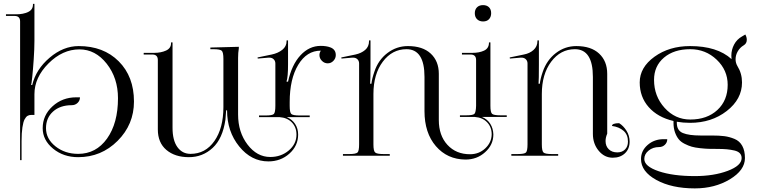

<svg xmlns="http://www.w3.org/2000/svg" viewBox="-20 -828 4030 1021"><path d="M163.1 -216.8H145.5Q134.8 -216.8 126.5 -211.9Q118.2 -207 110.8 -193.4Q103.5 -179.7 99.1 -150.4Q94.7 -121.1 94.7 -78.1V23.4H86.9V-104.5V-713.9Q86.9 -743.2 57.6 -743.2H11.7V-752H67.4Q103.5 -752 129.4 -764.2Q155.3 -776.4 155.3 -803.7V-807.6H163.1V-724.6V-610.4Q163.1 -568.4 159.2 -511.2Q155.3 -454.1 151.4 -418Q147.5 -381.8 145.5 -376Q148.4 -376 151.4 -376Q170.9 -459 243.7 -521Q316.4 -583 398.4 -583Q530.3 -583 611.3 -502Q692.4 -420.9 692.4 -288.1Q692.4 -166 605.5 -79.1Q518.6 7.8 395.5 7.8Q317.4 7.8 262.2 -37.6Q207 -83 207 -146.5Q207 -214.8 259.3 -262.7Q311.5 -310.5 385.7 -310.5H405.3Q405.3 -293 392.6 -280.8Q379.9 -268.6 361.3 -268.6Q299.8 -268.6 262.2 -234.9Q224.6 -201.2 224.6 -146.5Q224.6 -89.8 274.9 -49.8Q325.2 -9.8 395.5 -9.8Q491.2 -9.8 549.3 -91.3Q607.4 -172.9 607.4 -305.7Q607.4 -413.1 547.4 -489.3Q487.3 -565.4 402.3 -565.4Q312.5 -565.4 237.8 -490.7Q163.1 -416 163.1 -327.1Z M819.3 -139.6V-508.8Q819.3 -538.1 790 -538.1H744.1V-546.9H799.8Q835.9 -546.9 862.8 -559.1Q889.6 -571.3 889.6 -598.6V-602.5H897.5V-519.5V-148.4Q897.5 -82 923.3 -45.9Q949.2 -9.8 993.2 -9.8Q1072.3 -9.8 1120.1 -78.1Q1168 -146.5 1168 -258.8V-514.6Q1168 -549.8 1159.2 -558.1Q1150.4 -566.4 1115.2 -566.4H1098.6V-575.2L1250 -579.1V-571.3Q1246.1 -547.9 1246.1 -519.5V-218.8Q1246.1 -125 1296.4 -59.1Q1346.7 6.8 1417 6.8Q1474.6 6.8 1515.6 -27.8Q1556.6 -62.5 1556.6 -112.3Q1556.6 -151.4 1532.2 -176.8Q1507.8 -202.1 1466.8 -205.1H1357.4V-213.9H1392.6Q1427.7 -213.9 1436 -221.7Q1444.3 -229.5 1444.3 -265.6V-490.2Q1444.3 -503.9 1435.5 -512.7Q1426.8 -521.5 1412.1 -521.5Q1410.2 -521.5 1408.2 -521.5L1350.6 -516.6L1349.6 -522.5L1424.8 -538.1Q1458 -544.9 1481 -563Q1503.9 -581.1 1503.9 -609.4V-613.3H1511.7V-485.4Q1511.7 -419.9 1503.9 -395.5V-393.6H1511.7Q1531.2 -483.4 1577.6 -533.7Q1624 -584 1685.5 -584Q1715.8 -584 1736.3 -576.2Q1765.6 -565.4 1765.6 -535.2Q1765.6 -517.6 1752.9 -504.4Q1740.2 -491.2 1722.7 -491.2Q1705.1 -491.2 1691.9 -504.4Q1678.7 -517.6 1678.7 -535.2Q1678.7 -546.9 1685.5 -557.6V-558.6Q1611.3 -558.6 1565.9 -483.4Q1520.5 -408.2 1520.5 -285.2V-264.6Q1520.5 -229.5 1529.3 -221.7Q1538.1 -213.9 1573.2 -213.9H1627V-205.1H1504.9Q1533.2 -193.4 1549.3 -168.9Q1565.4 -144.5 1565.4 -112.3Q1565.4 -52.7 1519 -11.2Q1472.7 30.3 1407.2 30.3Q1316.4 30.3 1252 -49.3Q1187.5 -128.9 1187.5 -241.2H1182.6L1178.7 -191.4Q1164.1 -90.8 1110.8 -41.5Q1057.6 7.8 984.4 7.8Q910.2 7.8 864.7 -30.8Q819.3 -69.3 819.3 -139.6Z M2548.8 -800.8Q2568.4 -800.8 2580.1 -789.6Q2591.8 -778.3 2591.8 -757.8Q2591.8 -738.3 2580.6 -726.1Q2569.3 -713.9 2548.8 -713.9Q2529.3 -713.9 2517.1 -725.6Q2504.9 -737.3 2504.9 -757.8Q2504.9 -777.3 2516.6 -789.1Q2528.3 -800.8 2548.8 -800.8ZM2587.9 -519.5V-265.6Q2587.9 -230.5 2596.7 -222.7Q2605.5 -214.8 2640.6 -214.8H2674.8V-206.1H2543Q2571.3 -194.3 2586.9 -169.9Q2602.5 -145.5 2603.5 -113.3Q2603.5 -57.6 2559.6 -18.6Q2516.6 20.5 2455.1 20.5Q2358.4 19.5 2297.9 -50.8Q2237.3 -121.1 2237.3 -237.3V-418.9Q2237.3 -566.4 2141.6 -566.4Q2065.4 -566.4 2015.6 -500Q1965.8 -433.6 1965.8 -328.1V-60.5Q1965.8 -25.4 1974.6 -17.6Q1983.4 -8.8 2018.6 -8.8H2052.7V0H1803.7V-8.8H1837.9Q1873 -8.8 1881.8 -17.6Q1889.6 -26.4 1889.6 -60.5V-490.2Q1889.6 -503.9 1880.9 -512.7Q1872.1 -521.5 1857.4 -521.5Q1855.5 -521.5 1853.5 -521.5L1795.9 -516.6L1794.9 -522.5L1870.1 -538.1Q1901.4 -544.9 1921.9 -562.5Q1942.4 -580.1 1942.4 -609.4V-613.3H1950.2V-485.4Q1950.2 -400.4 1948.2 -382.8H1955.1Q1958 -409.2 1970.7 -446.3Q1991.2 -508.8 2040 -545.9Q2088.9 -583 2149.4 -583Q2227.5 -583 2270.5 -543Q2313.5 -502.9 2313.5 -435.5V-189.5Q2313.5 -107.4 2359.4 -57.6Q2405.3 -7.8 2479.5 -7.8Q2527.3 -7.8 2560.5 -39.1Q2593.8 -70.3 2594.7 -113.3Q2594.7 -152.3 2570.3 -177.7Q2545.9 -203.1 2504.9 -206.1H2425.8V-214.8H2460Q2495.1 -214.8 2502.9 -222.7Q2510.7 -230.5 2511.7 -265.6V-508.8Q2511.7 -538.1 2482.4 -538.1H2436.5V-546.9H2492.2Q2528.3 -546.9 2553.7 -558.6Q2579.1 -570.3 2580.1 -598.6V-602.5H2587.9Z M2699.2 0V-8.8H2733.4Q2768.6 -8.8 2776.9 -17.1Q2785.2 -25.4 2785.2 -60.5V-490.2Q2785.2 -503.9 2776.4 -512.7Q2767.6 -521.5 2752.9 -521.5Q2751 -521.5 2749 -521.5L2691.4 -516.6L2690.4 -522.5L2765.6 -538.1Q2796.9 -543.9 2817.4 -562.5Q2837.9 -581.1 2837.9 -609.4V-613.3H2845.7V-485.4Q2845.7 -400.4 2843.8 -382.8H2850.6Q2853.5 -409.2 2866.2 -446.3Q2887.7 -508.8 2936 -545.9Q2984.4 -583 3044.9 -583Q3123 -583 3166 -543Q3209 -502.9 3209 -435.5V-117.2Q3200.2 -96.7 3200.2 -78.1Q3200.2 -50.8 3217.3 -34.2Q3234.4 -17.6 3262.7 -17.6Q3288.1 -17.6 3303.7 -33.2Q3319.3 -48.8 3319.3 -75.2Q3319.3 -112.3 3295.4 -132.8Q3271.5 -153.3 3234.4 -158.2Q3234.4 -172.9 3272.5 -172.9Q3294.9 -159.2 3311.5 -132.8Q3328.1 -106.4 3328.1 -75.2Q3328.1 -36.1 3303.2 -12.7Q3278.3 10.7 3238.3 10.7Q3194.3 10.7 3163.6 -26.4Q3132.8 -63.5 3132.8 -116.2V-418.9Q3132.8 -566.4 3037.1 -566.4Q2960.9 -566.4 2911.1 -500Q2861.3 -433.6 2861.3 -328.1V-60.5Q2861.3 -25.4 2870.1 -17.1Q2878.9 -8.8 2914.1 -8.8H2948.2V0Z M3650.4 -566.4Q3563.5 -566.4 3510.7 -521.5Q3458 -476.6 3458 -403.3Q3458 -316.4 3514.2 -254.4Q3570.3 -192.4 3650.4 -192.4Q3740.2 -192.4 3794.9 -243.2Q3849.6 -293.9 3849.6 -377Q3849.6 -455.1 3791 -510.7Q3732.4 -566.4 3650.4 -566.4ZM3406.2 17.6Q3406.2 56.6 3482.4 82.5Q3558.6 108.4 3674.8 108.4Q3775.4 108.4 3849.6 80.6Q3923.8 52.7 3923.8 12.7Q3923.8 -2.9 3914.1 -13.2Q3904.3 -23.4 3884.8 -27.8Q3865.2 -32.2 3844.7 -34.2Q3823.2 -36.1 3793.9 -36.1Q3765.6 -36.1 3748 -36.6Q3730.5 -37.1 3703.1 -40Q3675.8 -43 3658.7 -47.9Q3641.6 -52.7 3621.1 -63Q3600.6 -73.2 3588.9 -87.9Q3577.1 -102.5 3569.3 -124.5Q3561.5 -146.5 3561.5 -174.8V-184.6Q3477.5 -204.1 3429.7 -258.3Q3381.8 -312.5 3381.8 -389.6Q3381.8 -469.7 3460.4 -526.4Q3539.1 -583 3649.4 -583Q3793.9 -583 3870.1 -513.7Q3869.1 -523.4 3869.1 -532.2Q3869.1 -563.5 3883.8 -591.3Q3898.4 -619.1 3926.8 -634.8L3943.4 -644.5Q3951.2 -630.9 3951.2 -616.2Q3951.2 -596.7 3934.6 -586.9Q3915 -575.2 3903.3 -555.2Q3891.6 -535.2 3891.6 -512.7Q3891.6 -493.2 3901.4 -476.6Q3925.8 -437.5 3925.8 -389.6Q3925.8 -300.8 3844.7 -237.8Q3763.7 -174.8 3649.4 -174.8Q3612.3 -174.8 3579.1 -180.7V-174.8Q3579.1 -133.8 3611.3 -120.6Q3643.6 -107.4 3705.1 -107.4H3765.6Q3804.7 -107.4 3831.5 -104Q3858.4 -100.6 3885.7 -89.4Q3913.1 -78.1 3927.2 -52.2Q3941.4 -26.4 3941.4 12.7Q3941.4 77.1 3861.3 125.5Q3781.2 173.8 3674.8 173.8Q3551.8 173.8 3470.2 128.9Q3388.7 84 3388.7 17.6Q3388.7 -26.4 3423.8 -57.1Q3459 -87.9 3508.8 -87.9H3528.3Q3528.3 -70.3 3515.6 -58.1Q3502.9 -45.9 3484.4 -45.9Q3452.1 -45.9 3429.2 -27.3Q3406.2 -8.8 3406.2 17.6Z"/></svg>

Font: FoglihtenNo07
Style: Regular
Weight: 500
Designer: gluk (gluksza@wp.pl)
Foundry: gluk (gluksza@wp.pl)
Version: Version 0.871